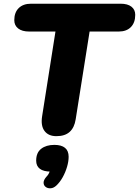

<svg xmlns="http://www.w3.org/2000/svg" viewBox="-20 -725 749 1035"><path d="M284 9Q241 9 220 -19Q199 -47 207 -98L279 -555H137Q99 -555 78 -571.5Q57 -588 57 -616Q57 -658 81 -681.5Q105 -705 147 -705H630Q668 -705 688.5 -689Q709 -673 709 -645Q709 -603 685.5 -579Q662 -555 620 -555H463L388 -82Q381 -37 355.5 -14Q330 9 284 9ZM284 275Q269 289 253 290Q237 291 226 282.5Q215 274 215 259.5Q215 245 230 228Q242 216 247.5 200Q253 184 255 171L254 200Q215 200 195 185Q175 170 175 141Q175 98 202 77Q229 56 273 56Q311 56 330.5 72Q350 88 350 120Q350 145 341.5 174Q333 203 318.5 229.5Q304 256 284 275Z"/></svg>

Font: Nunito ExtraLight Black
Style: Italic
Weight: 900
Italic angle: -9°
Version: Version 3.602